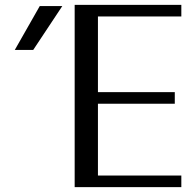

<svg xmlns="http://www.w3.org/2000/svg" viewBox="-20 -778 810 792"><path d="M728 -758H288V-6H728V-54H384V-350H701V-398H384V-710H728ZM237 -753H144L41 -572H117Z"/></svg>

Font: LXGW Marker Gothic
Style: Regular
Weight: 400
Version: Version 1.001